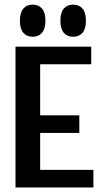

<svg xmlns="http://www.w3.org/2000/svg" viewBox="-20 -832 478 852"><path d="M48.8 -625H384.8V-546.9H158.2V-320.3H332V-242.2H158.2V-78.1H394.5V0H48.8ZM125 -811.5Q151.4 -811.5 166.5 -793.9Q181.6 -776.4 181.6 -740.2Q181.6 -704.1 166.5 -686.5Q151.4 -668.9 125 -668.9Q98.6 -668.9 83.5 -686.5Q68.4 -704.1 68.4 -740.2Q68.4 -776.4 83.5 -793.9Q98.6 -811.5 125 -811.5ZM304.7 -811.5Q331.1 -811.5 346.2 -793.9Q361.3 -776.4 361.3 -740.2Q361.3 -704.1 346.2 -686.5Q331.1 -668.9 304.7 -668.9Q278.3 -668.9 263.2 -686.5Q248 -704.1 248 -740.2Q248 -776.4 263.2 -793.9Q278.3 -811.5 304.7 -811.5Z"/></svg>

Font: Sudo Variable
Style: Regular
Weight: 400
Monospace: yes
Designer: Jens Kutilek
Foundry: Jens Kutilek
Version: Version 0.040